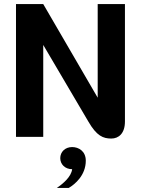

<svg xmlns="http://www.w3.org/2000/svg" viewBox="-20 -670 690 940"><path d="M333.3 50C298.3 50 275 74.2 275 104.2C275 134.2 298.3 158.3 333.3 158.3C328.3 195.8 290 228.3 258.3 250H316.7C346.7 232.5 400 188.3 400 116.7C400 70 365 50 333.3 50ZM191.7 0V-450L412.5 -75C453.3 -4.2 485 8.3 525 8.3C560.8 8.3 591.7 -16.7 591.7 -75V-650H458.3V-191.7L191.7 -650H58.3V0Z"/></svg>

Font: BoonHome
Style: Bold
Weight: 700
Designer: Sungsit Sawaiwan
Foundry: Sungsit Sawaiwan
Version: Version 0.2